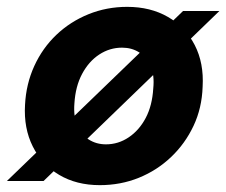

<svg xmlns="http://www.w3.org/2000/svg" viewBox="-46 -528 660 560"><path d="M-26 0 488 -496H594L81 0ZM245 12Q177 12 126.5 -18Q76 -48 49.5 -101Q23 -154 27 -222Q30 -283 54 -335.5Q78 -388 118.5 -426.5Q159 -465 212 -486.5Q265 -508 325 -508Q393 -508 444 -478.5Q495 -449 522 -396.5Q549 -344 545 -275Q543 -213 518.5 -161Q494 -109 453 -70Q412 -31 359 -9.5Q306 12 245 12ZM263 -107Q299 -107 329.5 -127.5Q360 -148 379 -184Q398 -220 401 -270Q405 -309 393 -335.5Q381 -362 359.5 -375.5Q338 -389 310 -389Q274 -389 243.5 -369Q213 -349 193.5 -312.5Q174 -276 171 -226Q168 -188 179.5 -161.5Q191 -135 213 -121Q235 -107 263 -107Z"/></svg>

Font: DM Sans 36pt ExtraBold
Style: Italic
Weight: 800
Italic angle: -10°
Designer: Colophon Foundry, Jonny Pinhorn
Foundry: Colophon Foundry
Version: Version 4.004;gftools[0.9.30]